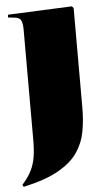

<svg xmlns="http://www.w3.org/2000/svg" viewBox="-54 -567 461 832"><g transform="rotate(-5 176.5 -150.5)"><path d="M15 230 10 221Q37 191 50.5 163.5Q64 136 69 104.5Q74 73 74 31V-447Q74 -476 67.5 -489Q61 -502 38 -504L11 -507L12 -519L291 -531L298 -523V-90Q298 -35 289 14Q280 63 252 104Q224 145 167.5 177Q111 209 15 230Z"/></g></svg>

Font: Literata 72pt Black
Style: Regular
Weight: 900
Designer: Latin by Veronika Burian and Jose Scaglione. Greek by Irene Vlachou. Cyrillic by Vera Evstafieva.
Foundry: TypeTogether
Version: Version 3.002